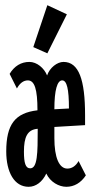

<svg xmlns="http://www.w3.org/2000/svg" viewBox="-20 -707 353 738"><path d="M162 -502 237 -652 162 -687 108 -526ZM90 11C118 11 143 -8 158 -40C173 -7 207 11 235 11C265 11 291 -4 310 -33L282 -88C272 -70 257 -59 239 -59C207 -59 189 -102 189 -176V-219L307 -226V-264C307 -401 283 -469 224 -469C200 -469 171 -447 161 -417C150 -445 122 -469 93 -469C61 -469 35 -453 17 -423L45 -367C56 -387 70 -398 87 -398C113 -398 124 -364 124 -283C38 -273 4 -229 4 -125C4 -45 35 11 90 11ZM189 -287C189 -361 200 -398 219 -398C237 -398 245 -365 245 -290ZM96 -60C78 -60 72 -81 72 -124C72 -180 85 -209 125 -212C125 -117 124 -60 96 -60Z"/></svg>

Font: Inconsolata ExtraCondensed
Style: Bold
Weight: 700
Width: 2
Monospace: yes
Designer: Raph Levien, Cyreal, Brenton Simpson
Foundry: Raph Levien, Cyreal, Google
Version: Version 3.100